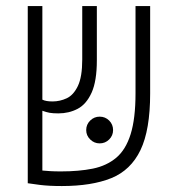

<svg xmlns="http://www.w3.org/2000/svg" viewBox="-20 -606 626 635"><path d="M184.6 9.3Q141.6 9.3 112.3 5.6Q83 2 71.8 0V-585.9H120.1V-276.4Q131.8 -270.5 153.8 -270.5Q178.2 -270.5 200.7 -281Q223.1 -291.5 237.5 -321.5Q252 -351.6 252 -409.2V-585.9H300.3V-406.7Q300.3 -337.9 283 -299.6Q265.6 -261.2 236.8 -246.1Q208 -231 172.9 -231Q155.3 -231 144.3 -232.9Q133.3 -234.9 120.1 -239.7V-42Q130.9 -41 146 -40Q161.1 -39.1 181.6 -39.1Q241.2 -39.1 286.9 -48.3Q332.5 -57.6 364.3 -84.2Q396 -110.8 412.1 -162.4Q428.2 -213.9 428.2 -297.9V-585.9H476.6V-296.9Q476.6 -176.3 444.6 -109.6Q412.6 -43 347.9 -16.8Q283.2 9.3 184.6 9.3ZM309.6 -131.8Q291.5 -131.8 278.3 -144.8Q265.1 -157.7 265.1 -175.8Q265.1 -194.3 278.3 -207.3Q291.5 -220.2 309.6 -220.2Q328.1 -220.2 341.1 -207.3Q354 -194.3 354 -175.8Q354 -157.7 341.1 -144.8Q328.1 -131.8 309.6 -131.8Z"/></svg>

Font: Cascadia Mono NF ExtraLight
Style: Regular
Weight: 200
Monospace: yes
Designer: Aaron Bell
Foundry: Saja Typeworks
Version: Version 2404.023; ttfautohint (v1.8.4)